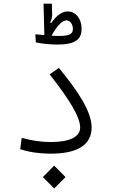

<svg xmlns="http://www.w3.org/2000/svg" viewBox="-20 -844 626 1057"><path d="M258.8 2C416.5 2 484.4 -53.2 484.4 -142.1C484.4 -230.5 408.7 -342.8 304.2 -470.2L253.4 -434.6C353 -307.6 421.4 -203.6 421.4 -142.1C421.4 -90.8 363.3 -62 259.8 -62C206.1 -62 152.8 -70.3 99.6 -85L91.3 -22.9C139.6 -5.9 201.7 2 258.8 2ZM295.9 -598.6C389.6 -598.6 429.2 -624 429.2 -685.1C429.2 -741.7 396.5 -781.2 352.1 -781.2C320.8 -781.2 290.5 -757.8 261.7 -717.3L256.3 -720.2C264.6 -735.8 267.6 -752 267.1 -766.6L265.6 -823.7H219.7L224.1 -653.3C223.6 -652.3 223.1 -651.4 222.7 -650.9C204.1 -652.3 186.5 -654.3 174.8 -655.3L177.2 -610.4C207.5 -604.5 251 -598.6 295.9 -598.6ZM278.3 193.4 340.8 130.9 278.3 67.9 215.8 130.9ZM263.7 -647.5C293.5 -701.7 322.3 -731.9 345.7 -731.9C366.2 -731.9 381.3 -710.4 381.3 -684.1C381.3 -655.8 361.3 -646 300.3 -646C291 -646 277.8 -646.5 263.7 -647.5Z"/></svg>

Font: Cascadia Mono NF Light
Style: Regular
Weight: 300
Monospace: yes
Designer: Aaron Bell
Foundry: Saja Typeworks
Version: Version 2404.023